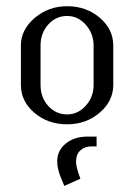

<svg xmlns="http://www.w3.org/2000/svg" viewBox="-20 -404 436 624"><path d="M47.9 -127.9V-255.9Q47.9 -307.6 92.8 -345.7Q137.7 -383.8 198.2 -383.8Q260.3 -383.8 304.2 -346.4Q348.1 -309.1 348.1 -255.9V-127.9Q348.1 -75.7 304 -37.8Q259.8 0 198.2 0Q135.7 0 91.8 -37.4Q47.9 -74.7 47.9 -127.9ZM111.8 -127.9Q111.8 -87.4 136.7 -59.8Q161.6 -32.2 198.2 -32.2Q233.4 -32.2 258.8 -60.5Q284.2 -88.9 284.2 -127.9V-255.9Q284.2 -294.9 258.8 -323.5Q233.4 -352.1 198.2 -352.1Q161.6 -352.1 136.7 -324.2Q111.8 -296.4 111.8 -255.9ZM166 120.1Q166 85 193.8 62.5Q221.7 40 262.2 40H293.9V71.8H277.8Q255.9 71.8 241.5 84.5Q227.1 97.2 227.1 122.1Q227.1 138.7 241.2 176.8L189 200.2L176.8 170.9Q166 143.6 166 120.1Z"/></svg>

Font: Gawaa
Style: Regular
Weight: 400
Designer: T. Christopher White
Version: Version 1.0